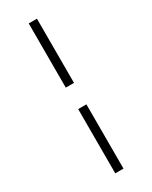

<svg xmlns="http://www.w3.org/2000/svg" viewBox="-238 -787 820 1036"><g transform="rotate(-30 172.5 -269.0)"><path d="M147 198.2V-202.1H198.2V198.2ZM147 -335.9V-735.8H198.2V-335.9Z"/></g></svg>

Font: BabelStone Ogham
Style: Italic
Weight: 400
Italic angle: -30°
Designer: Andrew West
Foundry: BabelStone
Version: Version 2.02 March 14, 2022